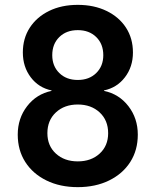

<svg xmlns="http://www.w3.org/2000/svg" viewBox="-20 -760 640 790"><path d="M300 10Q227 10 171 -17.5Q115 -45 84 -93.5Q53 -142 53 -206Q53 -273 91.5 -323Q130 -373 192 -386V-388Q139 -399 106.5 -442Q74 -485 74 -544Q74 -602 102.5 -646Q131 -690 182 -715Q233 -740 300 -740Q367 -740 418.5 -715Q470 -690 498.5 -646Q527 -602 527 -544Q527 -485 494 -442Q461 -399 408 -388V-386Q470 -373 508.5 -323Q547 -273 547 -206Q547 -142 516 -93.5Q485 -45 429 -17.5Q373 10 300 10ZM300 -431Q347 -431 376 -459.5Q405 -488 405 -533Q405 -579 376 -607.5Q347 -636 300 -636Q253 -636 224 -607.5Q195 -579 195 -533Q195 -488 224 -459.5Q253 -431 300 -431ZM300 -96Q355 -96 390 -128Q425 -160 425 -212Q425 -265 390 -297.5Q355 -330 300 -330Q245 -330 210 -297.5Q175 -265 175 -212Q175 -160 210 -128Q245 -96 300 -96Z"/></svg>

Font: Pitagon Sans Mono
Style: Bold
Weight: 700
Monospace: yes
Designer: Travis Tran
Foundry: Pitagon
Version: Version 1.001; ttfautohint (v1.8.4.7-5d5b);gftools[0.9.26]